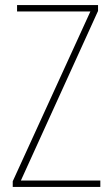

<svg xmlns="http://www.w3.org/2000/svg" viewBox="-20 -734 440 754"><path d="M374 0V-25H62L365 -691V-714H47V-689H335L30 -22V0Z"/></svg>

Font: Noto Sans Gujarati UI Condensed Thin
Style: Regular
Weight: 100
Width: 3
Designer: Jelle Bosma - Monotype Design Team, Universal Thirst
Foundry: Monotype Imaging Inc.
Version: Version 2.106